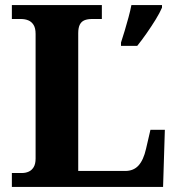

<svg xmlns="http://www.w3.org/2000/svg" viewBox="-20 -734 699 754"><path d="M26.6 0V-54.6H66.8Q80.6 -54.6 92.6 -59.9Q104.6 -65.2 112.2 -77.6Q119.8 -90 119.8 -111.4V-600.8Q119.8 -623.4 111.9 -636.1Q104 -648.8 91.1 -654.1Q78.2 -659.4 62 -659.4H26.6V-714H380V-659.4H342.2Q323.4 -659.4 311.4 -654.3Q299.4 -649.2 293.3 -637Q287.2 -624.8 287.2 -603.6V-62.6H471.6Q504.6 -62.6 524.1 -84.2Q543.6 -105.8 553.4 -149.2L570.8 -224.2H627.4L620.4 0ZM455.2 -567Q461.8 -586.8 469.6 -612.9Q477.4 -639 484.7 -665.9Q492 -692.8 496 -714H616.2V-704Q607.2 -683 590.7 -656.3Q574.2 -629.6 555.3 -602.6Q536.4 -575.6 519 -554H455.2Z"/></svg>

Font: Noto Serif Hentaigana ExtraLight
Style: Regular
Weight: 200
Designer: Kazuhiro Yamada
Foundry: nipponia
Version: Version 1.000